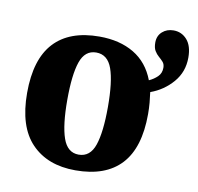

<svg xmlns="http://www.w3.org/2000/svg" viewBox="-73 -704 817 791"><g transform="rotate(10 335.0 -309.0)"><path d="M292 10Q175 10 108 -59.5Q41 -129 41 -270Q41 -411 105.5 -480.5Q170 -550 295 -550Q380 -550 439.5 -514.5Q499 -479 526 -408Q546 -417 561 -431.5Q576 -446 576 -469Q576 -484 568 -493Q560 -502 550 -510.5Q540 -519 532.5 -531.5Q525 -544 525 -566Q525 -594 544 -611Q563 -628 591 -628Q625 -628 647.5 -602.5Q670 -577 670 -528Q670 -468 632.5 -424.5Q595 -381 540 -361Q543 -340 545 -317.5Q547 -295 547 -270Q547 -129 482.5 -59.5Q418 10 292 10ZM294 -56Q342 -56 360.5 -110.5Q379 -165 379 -270Q379 -376 360 -429.5Q341 -483 293 -483Q246 -483 227.5 -429.5Q209 -376 209 -270Q209 -165 228 -110.5Q247 -56 294 -56Z"/></g></svg>

Font: Noto Serif SemiCondensed ExtraBold
Style: Regular
Weight: 800
Width: 4
Designer: Monotype Design Team
Foundry: Monotype Imaging Inc.
Version: Version 2.015